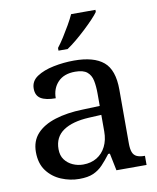

<svg xmlns="http://www.w3.org/2000/svg" viewBox="-86 -833 742 910"><g transform="rotate(-10 285.0 -378.0)"><path d="M222 10Q178 10 136 -7.5Q94 -25 67.5 -60.5Q41 -96 41 -151Q41 -204 72.5 -238.5Q104 -273 161.5 -291Q219 -309 294 -311L377 -314V-373Q377 -409 371.5 -436Q366 -463 347.5 -478.5Q329 -494 290 -494Q236 -494 207 -463.5Q178 -433 178 -386Q131 -386 107 -400.5Q83 -415 83 -449Q83 -485 114.5 -506Q146 -527 195 -537Q244 -547 294 -547Q389 -547 435.5 -508Q482 -469 482 -374V-116Q482 -88 488 -72.5Q494 -57 508 -50.5Q522 -44 544 -44H547V0H402L385 -83H377Q356 -55 336 -34Q316 -13 290 -1.5Q264 10 222 10ZM252 -54Q290 -54 318 -71Q346 -88 361.5 -119Q377 -150 377 -191V-271L317 -268Q237 -264 193 -234Q149 -204 149 -146Q149 -115 164 -95Q179 -75 202.5 -64.5Q226 -54 252 -54ZM230 -619Q245 -638 261.5 -664Q278 -690 293.5 -717Q309 -744 319 -766H436V-756Q427 -743 408 -723Q389 -703 365.5 -681Q342 -659 318.5 -639.5Q295 -620 274 -606H230Z"/></g></svg>

Font: ET Text
Style: Regular
Weight: 470
Designer: Monotype Design Team
Foundry: Monotype Imaging Inc.
Version: Version 2.009